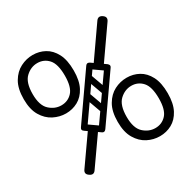

<svg xmlns="http://www.w3.org/2000/svg" viewBox="-160 -863 1023 1028"><g transform="rotate(-30 352.0 -349.0)"><path d="M544 10Q504 10 468 -8.5Q432 -27 408.5 -66.5Q385 -106 385 -169Q385 -234 408.5 -274Q432 -314 468 -332.5Q504 -351 544 -351Q584 -351 618 -332.5Q652 -314 673 -274Q694 -234 694 -169Q694 -106 673 -66.5Q652 -27 618 -8.5Q584 10 544 10ZM544 -40Q585 -40 612 -69.5Q639 -99 639 -169Q639 -241 612 -271Q585 -301 544 -301Q504 -301 472 -271Q440 -241 440 -169Q440 -99 472 -69.5Q504 -40 544 -40ZM169 -347Q130 -347 93.5 -365.5Q57 -384 33.5 -423.5Q10 -463 10 -526Q10 -591 33.5 -631Q57 -671 93.5 -689.5Q130 -708 169 -708Q209 -708 243 -689.5Q277 -671 298 -631Q319 -591 319 -526Q319 -463 298 -423.5Q277 -384 243 -365.5Q209 -347 169 -347ZM169 -397Q210 -397 237 -426.5Q264 -456 264 -526Q264 -598 237 -628Q210 -658 169 -658Q129 -658 97 -628Q65 -598 65 -526Q65 -456 97 -426.5Q129 -397 169 -397ZM110 -2Q88 -17 103 -38L223 -209Q238 -230 260 -215Q283 -200 268 -178L148 -7Q133 15 110 -2ZM391 -515Q401 -528 415 -519L492 -465Q506 -454 497 -442Q486 -427 472 -436L395 -490Q381 -501 391 -515ZM201 -244Q211 -257 225 -248L302 -194Q316 -183 307 -171Q296 -156 282 -165L205 -219Q191 -230 201 -244ZM437 -468Q415 -484 430 -505L562 -694Q577 -715 599 -700Q622 -685 607 -663L475 -474Q460 -453 437 -468ZM308 -388Q324 -393 330 -378L369 -270Q375 -254 357 -248Q342 -243 336 -258L297 -366Q294 -372 297 -378.5Q300 -385 308 -388ZM365 -468Q380 -473 386 -458L425 -350Q431 -335 413 -328Q398 -323 392 -338L353 -446Q351 -452 353.5 -458.5Q356 -465 365 -468ZM283 -164Q269 -174 278 -188L469 -460Q479 -474 492 -464Q507 -454 498 -441L308 -169Q297 -154 283 -164ZM204 -220Q190 -229 200 -243L390 -515Q400 -529 414 -519Q429 -509 419 -496L229 -224Q219 -209 204 -220Z"/></g></svg>

Font: Nsibidi Libre Uzo
Style: Regular
Weight: 400
Designer: Oluwaseun Badejo
Version: Version 1.021